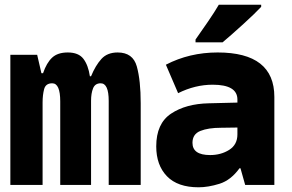

<svg xmlns="http://www.w3.org/2000/svg" viewBox="-20 -786 1240 816"><path d="M161 0V-351Q161 -382 167.5 -407Q174 -432 202 -432Q236 -432 236 -355V0H367V-358Q367 -389 375.5 -410.5Q384 -432 408 -432Q442 -432 442 -357V0H578V-347Q578 -444 561.5 -503.5Q545 -563 480 -563Q436 -563 411 -535.5Q386 -508 367 -462H362Q355 -509 334.5 -536Q314 -563 268 -563Q225 -563 201.5 -541Q178 -519 163 -475H156L138 -553H24V0Z M926 -606Q965 -639 1015 -684.5Q1065 -730 1090 -757V-766H910Q892 -735 863.5 -693.5Q835 -652 811 -618V-606ZM798 -179Q798 -216 831.5 -229.5Q865 -243 920 -243L989 -244V-215Q989 -171 954 -149Q919 -127 873 -127Q798 -127 798 -179ZM998 -71H1002L1022 0H1146V-374Q1146 -563 905 -563Q785 -563 685 -511L737 -390Q809 -426 884 -426Q989 -426 989 -363V-350L868 -347Q770 -345 707 -303Q644 -261 644 -164Q644 -84 689.5 -37Q735 10 824 10Q865 10 913 -5Q961 -20 998 -71Z"/></svg>

Font: Noto Sans Mono UI ExtraBold
Style: Regular
Weight: 800
Designer: Monotype Design team
Foundry: Monotype Imaging Inc.
Version: 1.000